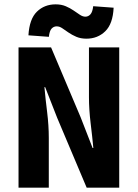

<svg xmlns="http://www.w3.org/2000/svg" viewBox="-20 -872 640 892"><path d="M66.1 0V-651.7H217.3L354.4 -327.7L410.2 -184.5H413.6Q408.8 -236.4 401 -300Q393.3 -363.6 393.3 -421.3V-651.7H533.9V0H382.7L245.6 -324.7L189.8 -467.2H186.4Q191.2 -413.6 199 -351.1Q206.7 -288.7 206.7 -231.2V0ZM381.4 -692.3Q354.9 -692.3 334.5 -701.1Q314.1 -709.9 298.1 -721Q282.1 -732 269.3 -740.8Q256.5 -749.6 243.5 -749.6Q229.6 -749.6 219.8 -739.2Q210 -728.7 207 -700.9L112.1 -707.9Q116.6 -783.8 151.5 -817.8Q186.4 -851.8 238.6 -851.8Q265.1 -851.8 285.6 -843Q306.1 -834.2 322.1 -823.1Q338.1 -812.1 351.2 -803.3Q364.4 -794.5 376.5 -794.5Q390.4 -794.5 400.1 -805.4Q409.9 -816.2 413 -843.2L507.9 -836.2Q504.4 -761.1 469 -726.7Q433.6 -692.3 381.4 -692.3Z"/></svg>

Font: Source Code Pro ExtraLight
Style: Regular
Weight: 200
Monospace: yes
Designer: Paul D. Hunt, Teo Tuominen
Foundry: Adobe
Version: Version 1.026;hotconv 1.1.0;makeotfexe 2.6.0